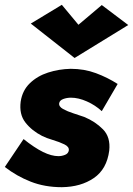

<svg xmlns="http://www.w3.org/2000/svg" viewBox="-21 -756 553 798"><path d="M305 -653 402 -735 512 -652 289 -515 107 -658 236 -736ZM77 -178Q122 -142 157.5 -124.5Q193 -107 222 -107Q236 -107 249.5 -112.5Q263 -118 265 -131Q267 -146 246.5 -156Q226 -166 199 -174Q172 -182 154 -191Q111 -213 84.5 -247Q58 -281 65 -334Q72 -380 103 -410Q134 -440 179 -454.5Q224 -469 273 -470Q329 -470 377.5 -452Q426 -434 468 -407L402 -294Q375 -319 340 -334.5Q305 -350 274 -350Q257 -350 242 -344.5Q227 -339 225 -327Q223 -313 241 -303Q259 -293 284 -285Q309 -277 329 -270Q375 -251 407 -218.5Q439 -186 433 -130Q423 -53 369 -16Q315 21 236 22Q165 22 106.5 -1Q48 -24 -1 -62Z"/></svg>

Font: Jost* Heavy
Style: Italic
Weight: 800
Italic angle: -10°
Version: Version 3.7